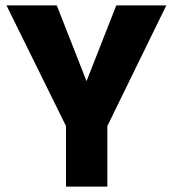

<svg xmlns="http://www.w3.org/2000/svg" viewBox="-20 -690 640 710"><path d="M4 -670 224 -224V0H377V-224L595 -670H410L300 -390L190 -670Z"/></svg>

Font: LT Wave Mono Black
Style: Regular
Weight: 900
Designer: Daniel Lyons
Version: Version 2.5 (Glyphs App)